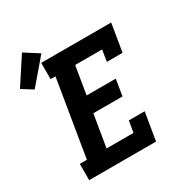

<svg xmlns="http://www.w3.org/2000/svg" viewBox="-270 -984 1063 1124"><g transform="rotate(-30 261.5 -422.0)"><path d="M7 0V-110H55L140 -625H107V-735H580L549 -548H443L455 -625H273L242 -437H439L421 -327H224L188 -110H370L383 -187H490L459 0ZM-4 -619 -77 -665 40 -844 136 -783Z"/></g></svg>

Font: Iosevka Slab XBdExObl
Style: Regular
Weight: 800
Width: 7
Italic angle: -9°
Monospace: yes
Designer: Belleve Invis
Foundry: Belleve Invis
Version: Version 11.1.0; ttfautohint (v1.8.3)